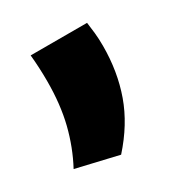

<svg xmlns="http://www.w3.org/2000/svg" viewBox="-83 -229 397 416"><g transform="rotate(-30 115.5 -21.0)"><path d="M186.2 -163.2Q188 -150.8 189.6 -135.6Q191.2 -120.3 191.2 -102.8Q191.2 -38.7 171.6 16.3Q152 71.2 107.3 121.1L2.6 96.6Q24.8 55.1 36.6 8.1Q48.3 -39 48.3 -97.1Q48.3 -114.6 47.5 -130.1Q46.8 -145.7 45.1 -163.2Z"/></g></svg>

Font: Anek Odia Medium
Style: Regular
Weight: 500
Designer: Yesha Goshar & Mahesh Sahu (Odia), Yesha Goshar (Latin)
Foundry: Ek Type
Version: Version 1.003